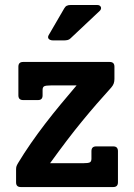

<svg xmlns="http://www.w3.org/2000/svg" viewBox="-20 -755 541 775"><path d="M456.1 -19Q456.1 0 437 0H64Q44.9 0 44.9 -18.6V-70.8Q44.9 -79.1 46.6 -84Q48.3 -88.9 53.2 -97.2Q76.7 -136.2 104.5 -176.3Q132.3 -216.3 162.8 -256.1Q193.4 -295.9 225.6 -334.7Q257.8 -373.5 289.1 -410.2H185.5Q165 -410.2 158.4 -406.7Q151.9 -403.3 151.9 -392.1V-370.1Q151.9 -351.1 133.8 -351.1H73.2Q54.2 -351.1 54.2 -370.1V-485.8Q54.2 -504.9 73.2 -504.9H422.9Q441.9 -504.9 441.9 -485.8V-436Q441.9 -426.3 439 -418Q436 -409.7 429.2 -401.9Q399.4 -369.1 370.4 -335.7Q341.3 -302.2 311.3 -265.6Q281.2 -229 249.5 -187.3Q217.8 -145.5 182.1 -96.2H315.4Q335.9 -96.2 342.5 -99.6Q349.1 -103 349.1 -114.3V-145Q349.1 -164.1 368.2 -164.1H437Q447.3 -164.1 451.7 -158.9Q456.1 -153.8 456.1 -145ZM264.6 -600.1Q259.3 -594.7 252.2 -593.3Q245.1 -591.8 235.4 -591.8H196.3Q188 -591.8 183.1 -593.8Q178.2 -595.7 176 -598.9Q173.8 -602.1 174.1 -605.7Q174.3 -609.4 176.3 -612.8L239.3 -721.2Q243.7 -729 249.8 -731.9Q255.9 -734.9 266.6 -734.9H371.6Q378.9 -734.9 382.6 -732.2Q386.2 -729.5 387.5 -725.8Q388.7 -722.2 387.2 -718Q385.7 -713.9 382.3 -710.9Z"/></svg>

Font: New Telegraph
Style: Bold
Weight: 700
Designer: Frank Baranowski
Foundry: Frank Baranowski
Version: Version 3.001